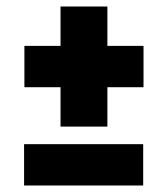

<svg xmlns="http://www.w3.org/2000/svg" viewBox="-20 -586 516 590"><path d="M54 -16V-143H420V-16ZM421 -445V-318H310V-197H166V-318H55V-445H166V-566H310V-445Z"/></svg>

Font: Raleway Thin ExtraBold
Style: Regular
Weight: 800
Version: Version 4.026